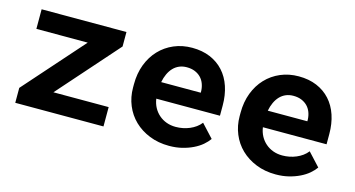

<svg xmlns="http://www.w3.org/2000/svg" viewBox="-65 -786 1929 1044"><g transform="rotate(15 900.0 -264.0)"><path d="M243.2 -108.9H554.2V0H57.6V-84L353.5 -418H64.5V-528.3H542V-446.8Z M925.3 9.8Q864.3 9.8 814.5 -10.3Q764.6 -30.3 729 -64.7Q693.4 -99.1 674.1 -145.8Q654.8 -192.4 654.8 -245.6V-265.1Q654.8 -325.7 673.8 -375.7Q692.9 -425.8 727.1 -461.9Q761.2 -498 808.1 -518.1Q855 -538.1 910.2 -538.1Q967.3 -538.1 1012 -519.3Q1056.6 -500.5 1087.6 -466.3Q1118.7 -432.1 1134.8 -384Q1150.9 -335.9 1150.9 -277.8V-220.2H792.5Q796.4 -193.4 808.3 -171.1Q820.3 -148.9 838.9 -132.8Q857.4 -116.7 881.3 -107.9Q905.3 -99.1 933.6 -99.1Q953.6 -99.1 973.4 -103Q993.2 -106.9 1011.2 -114.5Q1029.3 -122.1 1044.9 -133.3Q1060.5 -144.5 1072.3 -159.7L1140.1 -86.4Q1127.4 -68.4 1107.2 -51Q1086.9 -33.7 1059.3 -20.3Q1031.7 -6.8 998 1.5Q964.4 9.8 925.3 9.8ZM909.2 -428.2Q886.2 -428.2 867.2 -420.2Q848.1 -412.1 833.7 -397Q819.3 -381.8 809.6 -360.8Q799.8 -339.8 794.9 -314H1017.6V-324.7Q1016.6 -346.2 1009.3 -365.2Q1002 -384.3 988.3 -398.2Q974.6 -412.1 954.8 -420.2Q935.1 -428.2 909.2 -428.2Z M1525.4 9.8Q1464.4 9.8 1414.6 -10.3Q1364.7 -30.3 1329.1 -64.7Q1293.5 -99.1 1274.2 -145.8Q1254.9 -192.4 1254.9 -245.6V-265.1Q1254.9 -325.7 1273.9 -375.7Q1293 -425.8 1327.1 -461.9Q1361.3 -498 1408.2 -518.1Q1455.1 -538.1 1510.3 -538.1Q1567.4 -538.1 1612.1 -519.3Q1656.7 -500.5 1687.7 -466.3Q1718.8 -432.1 1734.9 -384Q1751 -335.9 1751 -277.8V-220.2H1392.6Q1396.5 -193.4 1408.4 -171.1Q1420.4 -148.9 1439 -132.8Q1457.5 -116.7 1481.4 -107.9Q1505.4 -99.1 1533.7 -99.1Q1553.7 -99.1 1573.5 -103Q1593.3 -106.9 1611.3 -114.5Q1629.4 -122.1 1645 -133.3Q1660.6 -144.5 1672.4 -159.7L1740.2 -86.4Q1727.5 -68.4 1707.3 -51Q1687 -33.7 1659.4 -20.3Q1631.8 -6.8 1598.1 1.5Q1564.5 9.8 1525.4 9.8ZM1509.3 -428.2Q1486.3 -428.2 1467.3 -420.2Q1448.2 -412.1 1433.8 -397Q1419.4 -381.8 1409.7 -360.8Q1399.9 -339.8 1395 -314H1617.7V-324.7Q1616.7 -346.2 1609.4 -365.2Q1602.1 -384.3 1588.4 -398.2Q1574.7 -412.1 1554.9 -420.2Q1535.2 -428.2 1509.3 -428.2Z"/></g></svg>

Font: Roboto Mono
Style: Bold
Weight: 700
Designer: Google
Version: Version 2.000985; 2015; ttfautohint (v1.3)